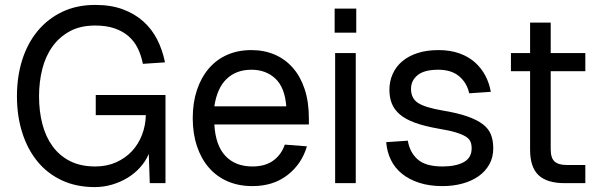

<svg xmlns="http://www.w3.org/2000/svg" viewBox="-20 -746 2441 782"><path d="M366 16Q291 16 232 -11.5Q173 -39 132.5 -88.5Q92 -138 70.5 -206Q49 -274 49 -354Q49 -434 70.5 -502Q92 -570 133.5 -620Q175 -670 234 -698Q293 -726 368 -726Q432 -726 480.5 -708Q529 -690 564 -658.5Q599 -627 620.5 -584.5Q642 -542 652 -492L562 -486Q555 -521 541 -549.5Q527 -578 503.5 -598.5Q480 -619 446.5 -630.5Q413 -642 368 -642Q307 -642 264 -618.5Q221 -595 193 -555.5Q165 -516 152 -464Q139 -412 139 -354Q139 -293 152.5 -241Q166 -189 194 -150.5Q222 -112 265 -90Q308 -68 368 -68Q415 -68 453 -85Q491 -102 517.5 -130.5Q544 -159 558.5 -197Q573 -235 574 -277H370V-359H654V0H590L586 -119Q573 -89 550.5 -64Q528 -39 499 -21.5Q470 -4 436 6Q402 16 366 16Z M1008 12Q952 12 907 -7.5Q862 -27 830.5 -63.5Q799 -100 782 -151Q765 -202 765 -265Q765 -328 782 -379Q799 -430 830 -466.5Q861 -503 905 -522.5Q949 -542 1004 -542Q1056 -542 1099 -523.5Q1142 -505 1173 -469.5Q1204 -434 1221 -382.5Q1238 -331 1238 -264V-239H853Q858 -153 898.5 -110.5Q939 -68 1008 -68Q1060 -68 1093 -92Q1126 -116 1140 -157L1230 -150Q1209 -78 1151 -33Q1093 12 1008 12ZM1146 -313Q1140 -390 1101.5 -426Q1063 -462 1004 -462Q942 -462 903 -424.5Q864 -387 853 -313Z M1345 0V-530H1429V0ZM1343 -613V-711H1431V-613Z M1782 12Q1729 12 1687.5 -1.5Q1646 -15 1617 -38.5Q1588 -62 1572 -95Q1556 -128 1553 -167L1641 -173Q1649 -125 1681.5 -96.5Q1714 -68 1782 -68Q1836 -68 1868.5 -85.5Q1901 -103 1901 -142Q1901 -158 1896 -169.5Q1891 -181 1876.5 -190Q1862 -199 1835.5 -207Q1809 -215 1766 -222Q1709 -232 1670.5 -246Q1632 -260 1609 -279.5Q1586 -299 1576 -324Q1566 -349 1566 -380Q1566 -415 1579.5 -445Q1593 -475 1618.5 -496.5Q1644 -518 1681 -530Q1718 -542 1766 -542Q1814 -542 1851.5 -528.5Q1889 -515 1915 -491.5Q1941 -468 1957 -437.5Q1973 -407 1979 -372L1891 -366Q1882 -408 1850.5 -435Q1819 -462 1765 -462Q1708 -462 1681 -440Q1654 -418 1654 -384Q1654 -345 1683 -326.5Q1712 -308 1782 -296Q1843 -286 1883 -272Q1923 -258 1946.5 -240Q1970 -222 1979.5 -198Q1989 -174 1989 -142Q1989 -105 1973 -76.5Q1957 -48 1929.5 -28.5Q1902 -9 1864 1.5Q1826 12 1782 12Z M2280 0Q2208 0 2173.5 -32.5Q2139 -65 2139 -136V-456H2061V-530H2139V-654H2223V-530H2364V-456H2223V-138Q2223 -102 2239 -88Q2255 -74 2288 -74H2364V0Z"/></svg>

Font: Geist
Style: Regular
Weight: 400
Designer: Basement.studio, Andrés Briganti, Mateo Zaragoza
Foundry: Basement.studio, Vercel, Andrés Briganti, Guido Ferreyra, Mateo Zaragoza
Version: Version 1.401